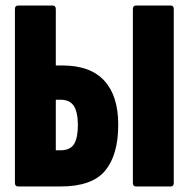

<svg xmlns="http://www.w3.org/2000/svg" viewBox="-20 -675 683 695"><path d="M46 0Q34 0 34 -13V-642Q34 -655 46 -655H170Q182 -655 182 -642V-438H206Q307 -438 357.5 -383Q408 -328 408 -224Q408 -114 360.5 -57Q313 0 199 0ZM182 -131H199Q234 -131 248 -153.5Q262 -176 262 -224Q261 -273 246 -293.5Q231 -314 199 -314H182ZM472 0Q461 0 461 -13V-642Q461 -655 472 -655H598Q609 -655 609 -642V-13Q609 0 598 0Z"/></svg>

Font: Sofia Sans Extra Condensed Black
Style: Regular
Weight: 900
Designer: Botio Nikoltchev, Ani Petrova
Foundry: lettersoup
Version: Version 4.101